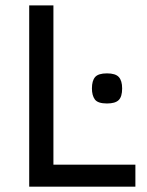

<svg xmlns="http://www.w3.org/2000/svg" viewBox="-20 -696 547 716"><path d="M88.9 0V-675.8H179.2V-82H484.9V0ZM435.5 -366.2Q435.5 -335.4 422.6 -322.8Q409.7 -310.1 378.9 -310.1Q344.7 -310.1 333.7 -325.2Q322.8 -340.3 322.8 -366.2Q322.8 -395 334.7 -408.7Q346.7 -422.4 378.9 -422.4Q410.6 -422.4 423.1 -408.7Q435.5 -395 435.5 -366.2Z"/></svg>

Font: ClearSansRegular
Style: Regular
Weight: 400
Foundry: Intel Corporation
Version: Version 1.00